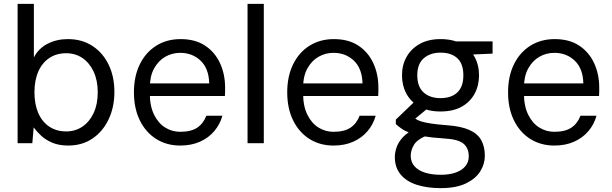

<svg xmlns="http://www.w3.org/2000/svg" viewBox="-20 -740 3161 992"><path d="M333 12Q285 12 250.5 -2.5Q216 -17 192.5 -39Q169 -61 154 -82L147 0H71V-720H155V-443Q179 -490 226 -514Q273 -538 331 -538Q403 -538 457 -503Q511 -468 541 -406.5Q571 -345 571 -265Q571 -186 541 -123Q511 -60 457.5 -24Q404 12 333 12ZM322 -61Q369 -61 405.5 -85.5Q442 -110 463.5 -155.5Q485 -201 485 -263Q485 -325 463.5 -370.5Q442 -416 405.5 -440.5Q369 -465 322 -465Q272 -465 235 -440.5Q198 -416 178 -370.5Q158 -325 158 -263Q158 -201 178 -155.5Q198 -110 235 -85.5Q272 -61 322 -61Z M911 12Q841 12 787 -22Q733 -56 702.5 -118Q672 -180 672 -263Q672 -346 702.5 -408Q733 -470 787.5 -504Q842 -538 913 -538Q989 -538 1040 -504Q1091 -470 1117 -413Q1143 -356 1143 -288Q1143 -278 1143 -268Q1143 -258 1142 -244H735V-309H1061Q1059 -386 1016.5 -426.5Q974 -467 911 -467Q869 -467 833.5 -446.5Q798 -426 776 -386Q754 -346 754 -286V-258Q754 -192 776 -147.5Q798 -103 833.5 -81Q869 -59 911 -59Q967 -59 999 -80.5Q1031 -102 1046 -142H1129Q1117 -98 1087.5 -63Q1058 -28 1013.5 -8Q969 12 911 12Z M1259 0V-720H1343V0Z M1703 12Q1633 12 1579 -22Q1525 -56 1494.5 -118Q1464 -180 1464 -263Q1464 -346 1494.5 -408Q1525 -470 1579.5 -504Q1634 -538 1705 -538Q1781 -538 1832 -504Q1883 -470 1909 -413Q1935 -356 1935 -288Q1935 -278 1935 -268Q1935 -258 1934 -244H1527V-309H1853Q1851 -386 1808.5 -426.5Q1766 -467 1703 -467Q1661 -467 1625.5 -446.5Q1590 -426 1568 -386Q1546 -346 1546 -286V-258Q1546 -192 1568 -147.5Q1590 -103 1625.5 -81Q1661 -59 1703 -59Q1759 -59 1791 -80.5Q1823 -102 1838 -142H1921Q1909 -98 1879.5 -63Q1850 -28 1805.5 -8Q1761 12 1703 12Z M2257 232Q2186 232 2132.5 214.5Q2079 197 2049.5 161Q2020 125 2020 72Q2020 47 2029.5 20Q2039 -7 2062.5 -32Q2086 -57 2129 -77L2193 -43Q2136 -21 2119 8Q2102 37 2102 64Q2102 97 2121.5 119Q2141 141 2176 152Q2211 163 2257 163Q2302 163 2334.5 151.5Q2367 140 2384.5 118.5Q2402 97 2402 68Q2402 26 2375 2.5Q2348 -21 2270 -25Q2209 -29 2168 -36Q2127 -43 2100.5 -52.5Q2074 -62 2056.5 -74Q2039 -86 2025 -99V-122L2124 -217L2203 -191L2095 -102L2108 -140Q2119 -132 2129 -125Q2139 -118 2156.5 -112.5Q2174 -107 2205.5 -102Q2237 -97 2289 -93Q2361 -88 2404 -69Q2447 -50 2466 -16.5Q2485 17 2485 65Q2485 107 2461.5 145Q2438 183 2387.5 207.5Q2337 232 2257 232ZM2256 -164Q2192 -164 2147.5 -188.5Q2103 -213 2080 -255.5Q2057 -298 2057 -351Q2057 -404 2080.5 -446Q2104 -488 2148.5 -513Q2193 -538 2256 -538Q2321 -538 2365 -513Q2409 -488 2432 -446Q2455 -404 2455 -351Q2455 -298 2432 -255.5Q2409 -213 2365 -188.5Q2321 -164 2256 -164ZM2256 -233Q2312 -233 2343 -262.5Q2374 -292 2374 -351Q2374 -410 2343 -439Q2312 -468 2256 -468Q2203 -468 2169.5 -439Q2136 -410 2136 -351Q2136 -292 2168.5 -262.5Q2201 -233 2256 -233ZM2344 -455 2319 -526H2525V-463Z M2844 12Q2774 12 2720 -22Q2666 -56 2635.5 -118Q2605 -180 2605 -263Q2605 -346 2635.5 -408Q2666 -470 2720.5 -504Q2775 -538 2846 -538Q2922 -538 2973 -504Q3024 -470 3050 -413Q3076 -356 3076 -288Q3076 -278 3076 -268Q3076 -258 3075 -244H2668V-309H2994Q2992 -386 2949.5 -426.5Q2907 -467 2844 -467Q2802 -467 2766.5 -446.5Q2731 -426 2709 -386Q2687 -346 2687 -286V-258Q2687 -192 2709 -147.5Q2731 -103 2766.5 -81Q2802 -59 2844 -59Q2900 -59 2932 -80.5Q2964 -102 2979 -142H3062Q3050 -98 3020.5 -63Q2991 -28 2946.5 -8Q2902 12 2844 12Z"/></svg>

Font: DM Sans 9pt
Style: Regular
Weight: 400
Designer: Colophon Foundry, Jonny Pinhorn
Foundry: Colophon Foundry
Version: Version 4.004;gftools[0.9.30]